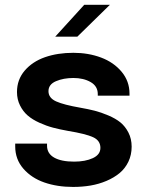

<svg xmlns="http://www.w3.org/2000/svg" viewBox="-20 -757 603 789"><path d="M207 -606.4 326.2 -737.3H431.6L297.9 -606.4ZM280.3 11.2Q215.3 11.2 162.4 -7.1Q109.4 -25.4 75.9 -64Q42.5 -102.5 42.5 -155.3V-167H173.3V-158.2Q173.3 -126 202.6 -109.4Q231.9 -92.8 284.7 -92.8Q330.6 -92.8 361.6 -107.2Q392.6 -121.6 392.6 -149.4Q392.6 -179.2 362.8 -193.1Q333 -207 258.8 -219.2Q225.6 -225.1 198 -232.4Q170.4 -239.7 141.8 -252.7Q113.3 -265.6 94 -282.2Q74.7 -298.8 62.3 -323.7Q49.8 -348.6 49.8 -378.9Q49.8 -429.7 81.5 -466.8Q113.3 -503.9 165 -522Q216.8 -540 281.7 -540Q343.3 -540 395.3 -520.5Q447.3 -501 479.7 -462.2Q512.2 -423.3 512.2 -372.1V-363.8H381.8V-370.6Q381.8 -402.8 352.5 -419.7Q323.2 -436.5 281.7 -436.5Q240.7 -436.5 210 -423.3Q179.2 -410.2 179.2 -382.3Q179.2 -354.5 210.7 -340.3Q242.2 -326.2 309.6 -314.5Q343.3 -308.6 369.1 -302Q395 -295.4 425 -282.7Q455.1 -270 474.9 -253.9Q494.6 -237.8 507.8 -212.2Q521 -186.5 521 -154.3Q521 -120.6 507.6 -92.5Q494.1 -64.5 471.4 -45.7Q448.7 -26.9 417.7 -13.7Q386.7 -0.5 352.3 5.4Q317.9 11.2 280.3 11.2Z"/></svg>

Font: Epilogue SemiBold
Style: Regular
Weight: 600
Designer: Tyler Finck
Foundry: Etcetera Type Co
Version: Version 2.112